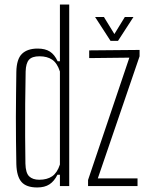

<svg xmlns="http://www.w3.org/2000/svg" viewBox="-20 -820 654 846"><path d="M144 6Q96 6 74.8 -18.2Q53.5 -42.5 52 -97Q51 -146.5 50.5 -198.8Q50 -251 50 -303.5Q50 -356 50.8 -406.5Q51.5 -457 52 -503Q53 -560 77 -583Q101 -606 146 -606Q179 -606 199.8 -592.8Q220.5 -579.5 234 -550H244V-800H285V0H244V-50H233Q219 -21.5 198 -7.8Q177 6 144 6ZM153 -28Q187.5 -28 209.8 -43.2Q232 -58.5 244 -95V-505Q232 -542 210 -557Q188 -572 154 -572Q121 -572 107.5 -556.5Q94 -541 93 -505Q91.5 -436.5 91 -362.2Q90.5 -288 90.8 -219.5Q91 -151 92 -99Q93 -58 108.5 -43Q124 -28 153 -28ZM368 0V-27L550 -566L373 -564V-598L595 -600V-572L411 -34H586V0ZM467 -640 399 -745H438L484 -670L530 -745H568L500 -640Z"/></svg>

Font: Big Shoulders Text Thin Thin
Style: Regular
Weight: 250
Version: Version 2.002